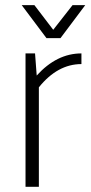

<svg xmlns="http://www.w3.org/2000/svg" viewBox="-20 -718 350 738"><path d="M78.1 0V-512.7H114.7L121.1 -427.7Q198.2 -512.7 293 -512.7V-471.7Q201.2 -471.7 129.4 -382.3V0ZM63.5 -698.2H112.3L184.6 -603.5L258.8 -698.2H307.6L212.4 -571.3H158.7Z"/></svg>

Font: Sansation Light
Style: Light
Weight: 300
Designer: Bernd Montag
Version: Version 1.301